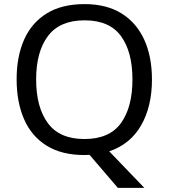

<svg xmlns="http://www.w3.org/2000/svg" viewBox="-20 -745 821 935"><path d="M720 -358Q720 -227 667.5 -135Q615 -43 512 -8L683 170H554L416 9Q410 9 403.5 9.5Q397 10 391 10Q280 10 206.5 -36Q133 -82 97 -165Q61 -248 61 -359Q61 -469 97 -551Q133 -633 206.5 -679Q280 -725 392 -725Q499 -725 572 -679.5Q645 -634 682.5 -551.5Q720 -469 720 -358ZM156 -358Q156 -223 213 -145.5Q270 -68 391 -68Q513 -68 569 -145.5Q625 -223 625 -358Q625 -493 569 -569.5Q513 -646 392 -646Q271 -646 213.5 -569.5Q156 -493 156 -358Z"/></svg>

Font: Noto Sans Lydian
Style: Regular
Weight: 400
Designer: Monotype Design Team
Foundry: Monotype Imaging Inc.
Version: Version 2.002; ttfautohint (v1.8.4.7-5d5b)